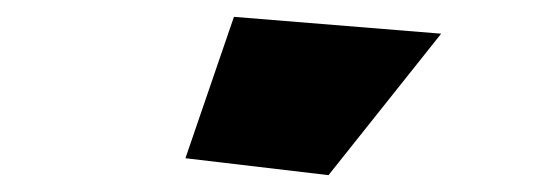

<svg xmlns="http://www.w3.org/2000/svg" viewBox="-20 -748 640 228"><path d="M200.2 -560.1 257.8 -728 503.9 -708 370.1 -540Z"/></svg>

Font: Apfel Grotezk Satt
Style: Regular
Weight: 900
Designer: Luigi Gorlero
Foundry: © 2023, Luigi Gorlero & Collletttivo
Version: Version 2.000;Glyphs 3.2 (3217)